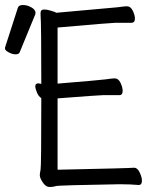

<svg xmlns="http://www.w3.org/2000/svg" viewBox="-100 -737 620 767"><path d="M454 2Q422 -1 377 -1Q132 3 122.5 6.5Q113 10 98 10Q83 10 71 -8Q59 -26 59 -37Q59 -45 62 -58.5Q65 -72 65 -345Q54 -352 47.5 -367.5Q41 -383 41 -393Q41 -404 53 -404L65 -402Q65 -643 62 -679V-685Q62 -699 76 -699Q86 -699 97 -696Q108 -693 117 -690L125 -686L370 -708Q399 -712 406 -712Q422 -712 430.5 -694Q439 -676 439 -663Q439 -646 425 -646H361Q346 -646 130 -627V-403Q301 -417 322 -420Q350 -424 358 -424Q373 -424 381.5 -406Q390 -388 390 -374Q390 -357 377 -357H313Q299 -357 130 -344V-59Q418 -65 436 -67Q449 -67 458 -48Q467 -29 467 -15Q467 2 454 2ZM-21 -529Q-24 -520 -37.5 -520Q-51 -520 -65.5 -528Q-80 -536 -80 -542.5Q-80 -549 -79 -550L-29 -705Q-26 -717 -8.5 -717Q9 -717 25.5 -707.5Q42 -698 42 -685Q42 -682 41 -680Z"/></svg>

Font: LXGW WenKai Mono TC
Style: Regular
Weight: 400
Designer: LXGW / Fontworks Inc.
Foundry: LXGW / Fontworks Inc.
Version: Version 1.330